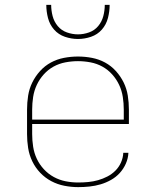

<svg xmlns="http://www.w3.org/2000/svg" viewBox="-20 -760 640 788"><path d="M301 8Q273 8 244.5 2.5Q216 -3 190.5 -16.5Q165 -30 145 -51Q125 -72 112.5 -98Q100 -124 95.5 -152.5Q91 -181 91 -210V-310Q91 -339 95.5 -367.5Q100 -396 112.5 -421.5Q125 -447 144.5 -468.5Q164 -490 189 -503.5Q214 -517 242.5 -522.5Q271 -528 300 -528Q329 -528 357.5 -522.5Q386 -517 411 -503.5Q436 -490 455.5 -468.5Q475 -447 487.5 -421.5Q500 -396 504.5 -367.5Q509 -339 509 -310V-251H112V-210Q112 -184 116 -158Q120 -132 131 -108.5Q142 -85 160 -65.5Q178 -46 201 -33.5Q224 -21 249.5 -16Q275 -11 301 -11Q322 -11 342.5 -13Q363 -15 382.5 -20.5Q402 -26 420.5 -35.5Q439 -45 453.5 -59.5Q468 -74 476.5 -93Q485 -112 486 -133H507Q506 -110 496.5 -88.5Q487 -67 471.5 -50Q456 -33 435.5 -21.5Q415 -10 393 -3.5Q371 3 347.5 5.5Q324 8 301 8ZM112 -269H488V-310Q488 -336 484 -362Q480 -388 469 -411.5Q458 -435 440.5 -454.5Q423 -474 400.5 -486.5Q378 -499 352 -504Q326 -509 300 -509Q274 -509 248 -504Q222 -499 199.5 -486.5Q177 -474 159.5 -454.5Q142 -435 131 -411.5Q120 -388 116 -362Q112 -336 112 -310ZM300 -600Q273 -600 246.5 -609Q220 -618 202 -638.5Q184 -659 177 -686Q170 -713 170 -740H190Q190 -717 196 -694Q202 -671 217 -653Q232 -635 254.5 -627Q277 -619 300 -619Q323 -619 345.5 -627Q368 -635 383 -653Q398 -671 404 -694Q410 -717 410 -740H430Q430 -713 423 -686Q416 -659 398 -638.5Q380 -618 353.5 -609Q327 -600 300 -600Z"/></svg>

Font: Zed Sans Thin Extended
Style: Regular
Weight: 100
Width: 7
Designer: Belleve Invis
Foundry: Belleve Invis
Version: Version 1.0.0; ttfautohint (v1.8.4)